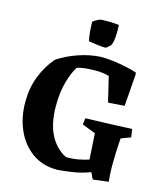

<svg xmlns="http://www.w3.org/2000/svg" viewBox="-126 -962 941 1073"><g transform="rotate(15 344.5 -425.0)"><path d="M511 13 493 -25Q447 -7 398 1Q349 9 305 12Q220 12 159.5 -31.5Q99 -75 67 -147.5Q35 -220 35 -308Q35 -389 61 -456.5Q87 -524 133 -578Q185 -613 250.5 -635.5Q316 -658 380 -661Q411 -661 448 -656.5Q485 -652 522 -644.5Q559 -637 589 -627L591 -616L577 -431L485 -424L481 -431L448 -569Q427 -575 406 -577.5Q385 -580 358 -579Q302 -579 263 -567Q240 -531 223 -471Q206 -411 206 -331Q206 -231 240 -165Q274 -99 335 -69Q374 -69 406 -75Q438 -81 465 -90L456 -240L378 -270L383 -307Q457 -309 520.5 -311.5Q584 -314 651 -317L658 -270L602 -249Q599 -209 597.5 -168.5Q596 -128 596 -93Q596 -62 597.5 -39Q599 -16 601 2ZM291 -728Q285 -752 282.5 -785.5Q280 -819 280 -838Q285 -843 301 -852Q317 -861 324 -862Q337 -863 368.5 -863Q400 -863 429 -859Q431 -829 429 -795.5Q427 -762 419 -743Q419 -741 412.5 -735Q406 -729 399 -723Q392 -717 391 -717Q370 -717 342 -720.5Q314 -724 291 -728Z"/></g></svg>

Font: Labrada
Style: Bold
Weight: 700
Designer: Mercedes Jáuregui
Foundry: Omnibus-Type Team
Version: Version 1.000; ttfautohint (v1.8.4.7-5d5b)